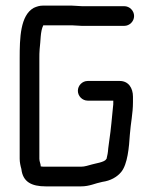

<svg xmlns="http://www.w3.org/2000/svg" viewBox="-20 -651 547 683"><path d="M120 -86V-443C120 -454 120 -465 121 -476C125 -506 123 -539 134 -561H235C247 -561 259 -559 271 -559H422C441 -559 457 -575 457 -594C457 -613 441 -629 422 -629H271C260 -629 248 -631 236 -631H132C121 -631 111 -628 100 -623C52 -596 50 -516 50 -443V-86C50 -74 53 -60 56 -50C61 -4 92 12 143 12H268C299 12 318 1 344 -4C373 -8 396 -21 411 -39C434 -67 439 -127 442 -173C445 -214 453 -247 453 -288V-307C453 -338 437 -363 406 -363H292C273 -363 257 -347 257 -328C257 -309 273 -293 292 -293H383V-288C383 -282 383 -276 382 -271C378 -233 375 -192 369 -153L365 -123C364 -107 362 -99 359 -86L357 -84C352 -74 316 -69 307 -66C295 -63 282 -58 268 -58H143C136 -58 130 -58 125 -59C125 -68 120 -76 120 -86Z"/></svg>

Font: Electronic
Style: Bd
Weight: 700
Version: Version 1.011